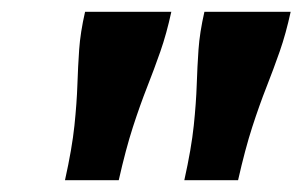

<svg xmlns="http://www.w3.org/2000/svg" viewBox="-20 -760 512 325"><path d="M270 -740H124Q116 -705 114 -676Q112 -647 111 -616.5Q110 -586 106 -547.5Q102 -509 90 -455H181Q193 -508 205 -545Q217 -582 229 -612.5Q241 -643 251.5 -673Q262 -703 270 -740ZM472 -740H326Q318 -705 316 -676Q314 -647 313 -616.5Q312 -586 308 -547.5Q304 -509 292 -455H383Q395 -508 407 -545Q419 -582 431 -612.5Q443 -643 453.5 -673Q464 -703 472 -740Z"/></svg>

Font: Roboto Serif
Style: Bold Italic
Weight: 700
Italic angle: -10°
Designer: Greg Gazdowicz
Foundry: Commercial Type
Version: Version 1.008